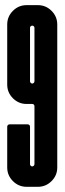

<svg xmlns="http://www.w3.org/2000/svg" viewBox="-20 -720 249 740"><path d="M110.4 -400.9Q112.8 -403.3 112.8 -406.7V-612.3Q112.8 -616.2 110.4 -618.7Q107.9 -621.1 104.5 -621.1Q100.6 -621.1 98.1 -618.7Q95.7 -616.2 95.7 -612.3V-406.7Q95.7 -403.3 98.1 -400.9Q101.1 -397.9 104.5 -397.9Q107.4 -397.9 110.4 -400.9ZM7.8 -394V-625.5Q7.8 -656.2 29.8 -678.2Q51.8 -700.2 82.5 -700.2H126Q156.7 -700.2 178.7 -678.2Q200.7 -656.2 200.7 -625.5V-74.7Q200.7 -43.9 178.7 -22Q156.7 0 126 0H82.5Q51.8 0 29.8 -22Q7.8 -43.9 7.8 -74.7V-231.9Q7.8 -235.4 10.7 -238.3Q13.2 -240.7 16.6 -240.7H86.9Q90.8 -240.7 93.3 -238Q95.7 -235.4 95.7 -231.9V-87.4Q95.7 -84 98.1 -81.3Q100.6 -78.6 104.5 -78.6Q107.4 -78.6 110.4 -81.5Q112.8 -84 112.8 -87.4V-310.5Q112.8 -314.5 110.4 -316.9Q107.9 -319.3 104.5 -319.3H82.5Q51.8 -319.3 29.8 -341.3Q7.8 -363.3 7.8 -394Z"/></svg>

Font: Silence Rounded
Style: Regular
Weight: 400
Designer: Lilo Joris
Foundry: Lilo Joris
Version: Version 1.019;Fontself Maker 3.5.7